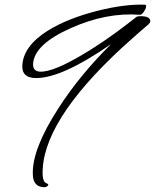

<svg xmlns="http://www.w3.org/2000/svg" viewBox="-20 -646 661 819"><path d="M161 152Q121 147 120 98Q116 -9 229 -184Q276 -257 332.5 -325.5Q389 -394 454 -458Q245 -313 134 -313Q74 -313 75 -364Q78 -448 182 -514Q268 -568 400 -601Q514 -629 597 -626Q605 -626 603 -617Q602 -608 593 -595Q584 -582 576 -583Q434 -594 282 -526Q126 -457 121 -373Q120 -335 166 -341Q200 -345 251.5 -369.5Q303 -394 373 -438Q425 -471 471.5 -505Q518 -539 561 -573Q565 -577 579 -577Q621 -577 621 -556Q621 -549 612 -541Q596 -528 568.5 -503.5Q541 -479 502 -444Q153 -122 162 102Q164 130 177 135Q192 141 182 148Q176 154 161 152Z"/></svg>

Font: Alex Brush
Style: Regular
Weight: 400
Designer: Robert E. Leuschke
Foundry: Robert E. Leuschke
Version: Version 1.111; ttfautohint (v1.8.4.7-5d5b)